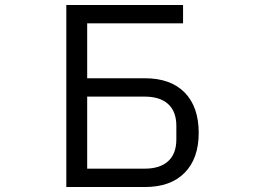

<svg xmlns="http://www.w3.org/2000/svg" viewBox="-20 -753 1040 773"><path d="M247 0V-733H717V-659H331V-438H563Q667 -438 723.5 -380.5Q780 -323 780 -218Q780 -115 723.5 -57.5Q667 0 563 0ZM563 -74Q624 -74 657 -104Q690 -134 690 -192V-246Q690 -304 657 -334Q624 -364 563 -364H331V-74Z"/></svg>

Font: IBM Plex Sans JP
Style: Regular
Weight: 400
Designer: Mike Abbink; Paul van der Laan; Pieter van Rosmalen; Wujin Sim; Yejin Wi; Jinhee Kim; Boomi Park; Yona Kim; Kichan Ma
Foundry: Sandoll Inc.
Version: Version 1.000